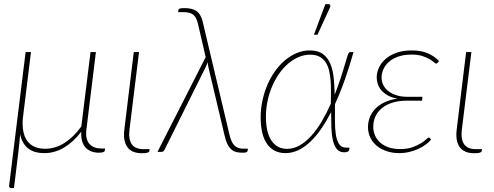

<svg xmlns="http://www.w3.org/2000/svg" viewBox="-20 -750 2438 948"><path d="M498.5 -16.5 497.5 -5.5Q496.5 -1.5 489.5 1.2Q482.5 4 468 4Q449 4 432.2 -2Q415.5 -8 403.5 -20.5Q391.5 -33 385.5 -52.8Q379.5 -72.5 381.5 -100Q344 -50.5 297.5 -22.2Q251 6 199.5 6Q147.5 6 118 -18Q88.5 -42 79.5 -87Q77.5 -64.5 75.2 -41Q73 -17.5 70.5 2L49 178.5H36Q30 178.5 27.2 175.2Q24.5 172 25 166.5L106.5 -493H133L92.5 -163.5Q90 -129 95.2 -101.5Q100.5 -74 114.2 -54.8Q128 -35.5 150.2 -25.5Q172.5 -15.5 203.5 -15.5Q253.5 -15.5 298.8 -44.5Q344 -73.5 381.5 -125.5L427 -493H453.5L406.5 -109.5Q403.5 -85 407.8 -67.5Q412 -50 422.2 -38.8Q432.5 -27.5 447.8 -22Q463 -16.5 482.5 -16.5Z M640.5 -493H666.5L619.5 -111.5Q613.5 -63.5 630.2 -38.5Q647 -13.5 689.5 -13.5H718.5L717.5 -4.5Q717 0.5 709.2 3.5Q701.5 6.5 680 6.5Q630.5 6.5 608.8 -23.8Q587 -54 594 -111Z M1204 -16 1203 -6.5Q1202 -1 1197.2 1.5Q1192.5 4 1177.5 4Q1161 4 1147.2 0.8Q1133.5 -2.5 1122.5 -12Q1111.5 -21.5 1103 -38.5Q1094.5 -55.5 1088.5 -82.5L1010 -414Q1008 -422.5 1007 -429.5Q1006 -436.5 1005.5 -443.5Q1002 -432 995 -417.5L791.5 -9Q789.5 -5 786 -2.5Q782.5 0 775.5 0H757.5L995.5 -468L957.5 -632Q954 -646.5 949 -657.5Q944 -668.5 936 -675.8Q928 -683 915.8 -686.5Q903.5 -690 885.5 -690H859.5L860.5 -700Q861 -704 866.2 -707Q871.5 -710 890 -710Q931 -710 951.5 -694.5Q972 -679 980.5 -644L1113.5 -83Q1122.5 -46 1138.2 -31Q1154 -16 1179.5 -16Z M1397.5 -15Q1430 -15 1460 -32.2Q1490 -49.5 1517.2 -79.5Q1544.5 -109.5 1568.5 -150.2Q1592.5 -191 1613.5 -238Q1614 -268 1614.2 -297.8Q1614.5 -327.5 1612.2 -354.2Q1610 -381 1604.2 -404Q1598.5 -427 1586.8 -444Q1575 -461 1556.8 -470.5Q1538.5 -480 1511.5 -480Q1481.5 -480 1453.8 -468Q1426 -456 1401.5 -434.8Q1377 -413.5 1357.2 -384.8Q1337.5 -356 1323 -322Q1308.5 -288 1300.8 -250.2Q1293 -212.5 1293 -174Q1293 -95 1320.8 -55Q1348.5 -15 1397.5 -15ZM1725.5 -493Q1706 -423 1683.2 -358.2Q1660.5 -293.5 1634 -236Q1634 -194.5 1633.8 -155.8Q1633.5 -117 1638 -87Q1642.5 -57 1654 -39Q1665.5 -21 1689 -21H1706L1703.5 -8Q1702.5 -4 1697 -1Q1691.5 2 1680 2Q1656.5 2 1643.2 -13.8Q1630 -29.5 1623.8 -56.8Q1617.5 -84 1616.2 -120Q1615 -156 1615 -196.5Q1591.5 -151 1565.8 -113.8Q1540 -76.5 1511.8 -49.8Q1483.5 -23 1452.8 -8.5Q1422 6 1389 6Q1331.5 6 1299.2 -38.5Q1267 -83 1267 -171Q1267 -212.5 1275.8 -253.2Q1284.5 -294 1300 -330.5Q1315.5 -367 1337.8 -398.2Q1360 -429.5 1387 -452.2Q1414 -475 1445 -488Q1476 -501 1510 -501Q1551 -501 1575 -482.8Q1599 -464.5 1611.5 -434Q1624 -403.5 1627.8 -364.2Q1631.5 -325 1632.5 -282.5Q1648 -321.5 1661.2 -361.8Q1674.5 -402 1686 -442Q1691 -459.5 1694.2 -469.5Q1697.5 -479.5 1700 -484.8Q1702.5 -490 1704.8 -491.5Q1707 -493 1710 -493ZM1530 -578.5 1586.5 -729.5H1603Q1608.5 -729.5 1610.5 -724.5Q1612.5 -719.5 1609 -712.5L1547.5 -578.5Z M2108.5 -60.5Q2098 -48 2081.8 -36Q2065.5 -24 2045.2 -14.8Q2025 -5.5 2001.2 0.2Q1977.5 6 1951.5 6Q1917 6 1888.5 -3.8Q1860 -13.5 1839.8 -30.5Q1819.5 -47.5 1808.2 -71Q1797 -94.5 1797 -122Q1797 -147.5 1806 -170.8Q1815 -194 1833 -212.8Q1851 -231.5 1878.5 -244.8Q1906 -258 1943 -263Q1914 -268 1894.2 -279.2Q1874.5 -290.5 1862.5 -304.8Q1850.5 -319 1845.2 -335.5Q1840 -352 1840 -367.5Q1840 -392 1851 -416Q1862 -440 1883.8 -459Q1905.5 -478 1938 -489.5Q1970.5 -501 2013.5 -501Q2060 -501 2093 -486.5Q2126 -472 2147.5 -448.5L2141 -440Q2137.5 -436 2133.5 -436Q2130 -436 2122.2 -443Q2114.5 -450 2100.5 -458.2Q2086.5 -466.5 2065 -473.5Q2043.5 -480.5 2012 -480.5Q1974.5 -480.5 1946.8 -470.8Q1919 -461 1900.8 -445Q1882.5 -429 1873.2 -408.5Q1864 -388 1864 -367Q1864 -347 1872.8 -329.8Q1881.5 -312.5 1898 -299.8Q1914.5 -287 1938 -279.5Q1961.5 -272 1991.5 -272H2066L2063.5 -253H1989Q1949.5 -253 1918.8 -243.5Q1888 -234 1866.8 -217Q1845.5 -200 1834.2 -176.2Q1823 -152.5 1823 -124.5Q1823 -100 1832.2 -79.8Q1841.5 -59.5 1858.8 -44.8Q1876 -30 1900.5 -22Q1925 -14 1955 -14Q1991 -14 2016.2 -23Q2041.5 -32 2058.2 -42.5Q2075 -53 2084.2 -62Q2093.5 -71 2097.5 -71Q2100.5 -71 2103 -67.5Z M2281.5 -493H2307.5L2260.5 -111.5Q2254.5 -63.5 2271.2 -38.5Q2288 -13.5 2330.5 -13.5H2359.5L2358.5 -4.5Q2358 0.5 2350.2 3.5Q2342.5 6.5 2321 6.5Q2271.5 6.5 2249.8 -23.8Q2228 -54 2235 -111Z"/></svg>

Font: Lato ExtraLight
Style: Italic
Weight: 275
Italic angle: -7°
Designer: Lukasz Dziedzic with Adam Twardoch and Botio Nikoltchev
Foundry: tyPoland Lukasz Dziedzic
Version: Version 2.015; 2015-08-06; http://www.latofonts.com/